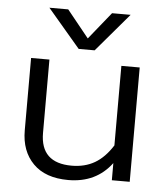

<svg xmlns="http://www.w3.org/2000/svg" viewBox="-52 -742 694 803"><g transform="rotate(5 295.5 -340.5)"><path d="M123 -696H202L294 -582L386 -696H464L327 -535H260ZM65 -176V-480H142V-172Q142 -46 273 -46Q328 -46 369.5 -70Q411 -94 444 -146V-480H521V0H446V-72Q381 15 264 15Q168 15 116.5 -37Q65 -89 65 -176Z"/></g></svg>

Font: Prompt Light
Style: Regular
Weight: 300
Designer: Katatrad Team
Foundry: CadsonDemak
Version: Version 1.001